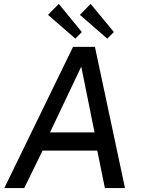

<svg xmlns="http://www.w3.org/2000/svg" viewBox="-20 -963 733 983"><path d="M281 -943 226 -887 366 -765 399 -799ZM444 -943 389 -887 529 -765 563 -799ZM2 0H104L198 -192H478L517 0H620L466 -723H354ZM236 -285 396 -622 464 -285Z"/></svg>

Font: United Sans Medium
Style: Italic
Weight: 500
Italic angle: -8°
Designer: Pablo Impallari, Rodrigo Fuenzalida (Modified by Dan O. Williams)
Version: Version 1.000;PS 001.000;hotconv 1.0.88;makeotf.lib2.5.64775